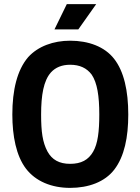

<svg xmlns="http://www.w3.org/2000/svg" viewBox="-20 -906 683 934"><path d="M245 -763H361L448 -886H305ZM321 8C411 8 490 -21 536 -81C585 -145 604 -238 604 -349C604 -464 583 -559 535 -620C489 -679 411 -708 321 -708C240 -708 165 -681 117 -628C63 -565 40 -467 40 -349C40 -244 59 -148 106 -86C153 -24 231 8 321 8ZM321 -109C268 -109 233 -129 211 -169C187 -214 180 -265 180 -349C180 -443 192 -514 228 -554C250 -578 281 -591 321 -591C368 -591 402 -575 426 -543C453 -503 463 -439 463 -349C463 -268 456 -207 433 -168C410 -128 375 -109 321 -109Z"/></svg>

Font: Arthouse Owned
Style: Bold
Weight: 700
Designer: Jeremy Tribby
Foundry: Tribby Type
Version: Version 1.000;PS 001.000;hotconv 1.0.88;makeotf.lib2.5.64775